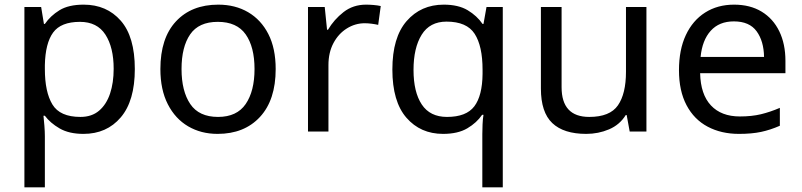

<svg xmlns="http://www.w3.org/2000/svg" viewBox="-20 -566 3450 826"><path d="M340 -546Q439 -546 499.5 -477Q560 -408 560 -269Q560 -132 499.5 -61Q439 10 339 10Q277 10 236.5 -13.5Q196 -37 173 -68H167Q169 -51 171 -25Q173 1 173 20V240H85V-536H157L169 -463H173Q197 -498 236 -522Q275 -546 340 -546ZM324 -472Q242 -472 208.5 -426Q175 -380 173 -286V-269Q173 -170 205.5 -116.5Q238 -63 326 -63Q375 -63 406.5 -90Q438 -117 453.5 -163.5Q469 -210 469 -270Q469 -362 433.5 -417Q398 -472 324 -472Z M1166 -269Q1166 -136 1098.5 -63Q1031 10 916 10Q845 10 789.5 -22.5Q734 -55 702 -117.5Q670 -180 670 -269Q670 -402 737 -474Q804 -546 919 -546Q992 -546 1047.5 -513.5Q1103 -481 1134.5 -419.5Q1166 -358 1166 -269ZM761 -269Q761 -174 798.5 -118.5Q836 -63 918 -63Q999 -63 1037 -118.5Q1075 -174 1075 -269Q1075 -364 1037 -418Q999 -472 917 -472Q835 -472 798 -418Q761 -364 761 -269Z M1555 -546Q1570 -546 1587.5 -544.5Q1605 -543 1618 -540L1607 -459Q1594 -462 1578.5 -464Q1563 -466 1549 -466Q1508 -466 1472 -443.5Q1436 -421 1414.5 -380.5Q1393 -340 1393 -286V0H1305V-536H1377L1387 -438H1391Q1417 -482 1458 -514Q1499 -546 1555 -546Z M2055 240V11Q2055 -7 2056 -31Q2057 -55 2060 -72H2054Q2031 -38 1990.5 -14Q1950 10 1886 10Q1789 10 1728.5 -59.5Q1668 -129 1668 -267Q1668 -405 1729.5 -475.5Q1791 -546 1889 -546Q1952 -546 1992 -522Q2032 -498 2056 -463H2060L2073 -536H2143V240ZM1903 -63Q1986 -63 2020.5 -108.5Q2055 -154 2056 -248V-266Q2056 -368 2022 -420.5Q1988 -473 1901 -473Q1829 -473 1794 -416.5Q1759 -360 1759 -265Q1759 -170 1794.5 -116.5Q1830 -63 1903 -63Z M2761 -536V0H2689L2676 -71H2672Q2646 -29 2600 -9.5Q2554 10 2502 10Q2405 10 2356 -36.5Q2307 -83 2307 -185V-536H2396V-191Q2396 -63 2515 -63Q2604 -63 2638.5 -113Q2673 -163 2673 -257V-536Z M3138 -546Q3207 -546 3256.5 -516Q3306 -486 3332.5 -431.5Q3359 -377 3359 -304V-251H2992Q2994 -160 3038.5 -112.5Q3083 -65 3163 -65Q3214 -65 3253.5 -74.5Q3293 -84 3335 -102V-25Q3294 -7 3254 1.5Q3214 10 3159 10Q3083 10 3024.5 -21Q2966 -52 2933.5 -113.5Q2901 -175 2901 -264Q2901 -352 2930.5 -415Q2960 -478 3013.5 -512Q3067 -546 3138 -546ZM3137 -474Q3074 -474 3037.5 -433.5Q3001 -393 2994 -321H3267Q3266 -389 3235 -431.5Q3204 -474 3137 -474Z"/></svg>

Font: Noto IKEA Simplified Chinese
Style: Regular
Weight: 400
Designer: Monotype Design Team
Foundry: Monotype Imaging Inc.
Version: Version 1.100